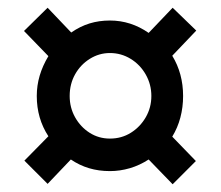

<svg xmlns="http://www.w3.org/2000/svg" viewBox="-20 -601 570 496"><path d="M75 -353Q75 -380 82.5 -405.5Q90 -431 105 -456L42 -521L103 -581L164 -517Q187 -533 211.5 -540.5Q236 -548 264 -548Q291 -548 316 -540Q341 -532 364 -516L426 -581L487 -522L425 -457Q439 -434 446 -408Q453 -382 453 -353Q453 -324 446 -297.5Q439 -271 425 -248L486 -185L426 -125L364 -189Q341 -174 315.5 -166.5Q290 -159 264 -159Q235 -159 210 -166.5Q185 -174 163 -189L103 -126L43 -186L105 -249Q90 -272 82.5 -298Q75 -324 75 -353ZM160 -353Q160 -323 174 -298Q188 -273 211.5 -258Q235 -243 264 -243Q294 -243 318 -258Q342 -273 356.5 -298Q371 -323 371 -353Q371 -383 356.5 -408.5Q342 -434 317.5 -449Q293 -464 264 -464Q236 -464 212 -449Q188 -434 174 -409Q160 -384 160 -353Z"/></svg>

Font: Noto Sans Display ExtraCondensed
Style: Bold
Weight: 700
Width: 2
Designer: Monotype Design Team
Foundry: Monotype Imaging Inc.
Version: Version 2.003